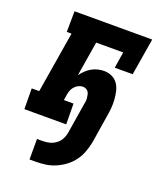

<svg xmlns="http://www.w3.org/2000/svg" viewBox="-137 -609 773 915"><g transform="rotate(20 250.0 -151.5)"><path d="M122 217V113H151Q168 113 184.5 109Q201 105 216 94.5Q231 84 239.5 68.5Q248 53 251 37L276 -118Q278 -127 279 -135.5Q280 -144 279 -152Q278 -160 276.5 -168Q275 -176 270.5 -182.5Q266 -189 258.5 -192.5Q251 -196 243 -196Q232 -196 221.5 -191Q211 -186 203 -177.5Q195 -169 190.5 -158.5Q186 -148 184 -137L179 -105H228L229 0H17L16 -105H54L105 -415H81L82 -520H476L445 -333H354L367 -415H230L201 -239Q211 -253 223 -264.5Q235 -276 249.5 -284.5Q264 -293 280.5 -297Q297 -301 312 -301Q334 -301 353 -292Q372 -283 383 -266.5Q394 -250 398.5 -229.5Q403 -209 404.5 -187.5Q406 -166 404 -144.5Q402 -123 398 -101L376 37Q371 62 362 87Q353 112 337 134Q321 156 299 172.5Q277 189 252.5 199.5Q228 210 202.5 213.5Q177 217 151 217Z"/></g></svg>

Font: Iosevka Curly Slab Extrabold
Style: Italic
Weight: 800
Italic angle: -9°
Monospace: yes
Designer: Belleve Invis
Foundry: Belleve Invis
Version: Version 22.1.2; ttfautohint (v1.8.4)